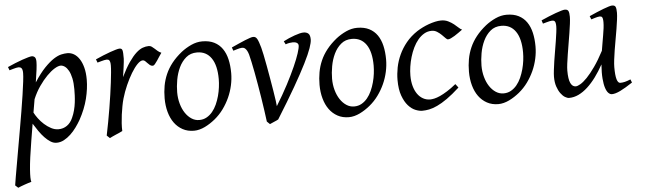

<svg xmlns="http://www.w3.org/2000/svg" viewBox="-49 -625 3482 1037"><g transform="rotate(-5 1692.0 -106.5)"><path d="M297.9 -393.1Q284.7 -393.1 264.6 -380.9Q244.6 -368.7 222.7 -346.4Q200.7 -324.2 179.2 -293.2Q157.7 -262.2 142.1 -224.6L129.9 -153.3Q137.2 -138.7 150.4 -120.8Q163.6 -103 180.7 -87.6Q197.8 -72.3 217.3 -62Q236.8 -51.8 256.8 -51.8Q283.2 -51.8 303.5 -66.2Q323.7 -80.6 335 -106.9Q343.8 -126 349.1 -146.7Q354.5 -167.5 356.9 -187.7Q359.4 -208 360.1 -226.6Q360.8 -245.1 360.8 -259.8Q360.8 -293.9 355.5 -319.1Q350.1 -344.2 341.1 -360.6Q332 -377 320.8 -385Q309.6 -393.1 297.9 -393.1ZM169.9 -424.8Q169.9 -410.2 166.7 -383.8Q163.6 -357.4 156.7 -314.5Q188 -362.8 215.3 -391.1Q242.7 -419.4 265.4 -434.1Q288.1 -448.7 306.6 -452.9Q325.2 -457 339.8 -457Q358.9 -457 375.5 -447.3Q392.1 -437.5 404.8 -418.2Q417.5 -398.9 424.8 -370.8Q432.1 -342.8 432.1 -306.2Q432.1 -257.3 418.5 -202.6Q404.8 -147.9 374 -91.8Q362.8 -72.3 348.4 -52.5Q334 -32.7 316.9 -16.6Q299.8 -0.5 280.5 9.8Q261.2 20 240.2 20Q223.6 20 207.8 10Q191.9 0 176.5 -16.1Q161.1 -32.2 147 -52.7Q132.8 -73.2 120.1 -93.8L105 -2.9Q88.4 97.7 84.5 151.1Q80.6 204.6 85.9 218.3Q78.6 220.2 68.8 223.4Q59.1 226.6 48.6 230.2Q38.1 233.9 28.6 237.5Q19 241.2 12.7 244.1L-2.9 230Q-1 215.8 4.2 186Q9.3 156.2 16.4 116.2Q23.4 76.2 31.7 28.8Q40 -18.6 48.6 -67.4Q57.1 -116.2 65.2 -164.1Q73.2 -211.9 79.3 -252.7Q85.4 -293.5 89.1 -324.5Q92.8 -355.5 92.8 -371.1Q92.8 -382.3 90.8 -388.9Q88.9 -395.5 85.4 -398.7Q82 -401.9 78.1 -402.8Q74.2 -403.8 69.8 -403.8Q65.4 -403.8 57.4 -402.1Q49.3 -400.4 41 -397.9Q31.7 -395.5 21 -392.1L14.2 -410.2Q34.7 -419.4 55.7 -428Q76.7 -436.5 95 -442.9Q113.3 -449.2 127.2 -453.1Q141.1 -457 147 -457Q156.7 -457 163.3 -450.4Q169.9 -443.8 169.9 -424.8Z M846.2 -415Q840.3 -407.2 833.3 -396Q826.2 -384.8 819.1 -374.3Q812 -363.8 805.7 -356.4Q799.3 -349.1 794.4 -349.1Q785.2 -349.1 778.6 -354.5Q772 -359.9 766.4 -366Q760.7 -372.1 755.1 -377.4Q749.5 -382.8 742.2 -382.8Q729.5 -382.8 712.6 -365.5Q695.8 -348.1 679 -320.1Q662.1 -292 646.7 -257.1Q631.3 -222.2 621.1 -187Q615.7 -168.5 611.6 -146.2Q607.4 -124 604.2 -100.6Q601.1 -77.1 599.6 -54.4Q598.1 -31.7 599.1 -12.2Q592.8 -8.8 583.3 -4.6Q573.7 -0.5 563.7 3.9Q553.7 8.3 544.4 12.5Q535.2 16.6 529.3 20L513.2 4.9Q520.5 -29.8 527.3 -66.9Q534.2 -104 540.3 -140.9Q546.4 -177.7 551.5 -212.9Q556.6 -248 560.3 -278.3Q564 -308.6 566.2 -332.5Q568.4 -356.4 568.4 -371.1Q568.4 -382.3 566.7 -388.9Q564.9 -395.5 562.3 -398.7Q559.6 -401.9 555.9 -402.8Q552.2 -403.8 548.3 -403.8Q543.5 -403.8 535.2 -402.1Q526.9 -400.4 518.6 -397.9Q508.8 -395.5 498 -392.1L491.2 -410.2Q511.7 -419.4 532.5 -428Q553.2 -436.5 571.3 -442.9Q589.4 -449.2 602.8 -453.1Q616.2 -457 622.1 -457Q628.9 -457 632.8 -454.6Q636.7 -452.1 638.4 -446Q640.1 -439.9 640.6 -429Q641.1 -418 641.1 -400.9Q641.1 -395.5 639.6 -382.8Q638.2 -370.1 636.2 -355.2Q634.3 -340.3 632.1 -325.7Q629.9 -311 628.4 -301.8Q651.9 -350.1 672.9 -380.4Q693.8 -410.6 712.6 -427.7Q731.4 -444.8 748.5 -450.9Q765.6 -457 781.2 -457Q790 -457 797.1 -452.1Q804.2 -447.3 811.5 -440.4Q818.8 -433.6 827.1 -426.5Q835.4 -419.4 846.2 -415Z M1142.6 -246.1Q1142.6 -320.8 1115.2 -360.4Q1087.9 -399.9 1037.6 -399.9Q1002.4 -399.9 978.5 -379.6Q954.6 -359.4 939.9 -328.6Q925.3 -297.9 918.9 -262Q912.6 -226.1 912.6 -194.8Q912.6 -162.1 920.7 -133.1Q928.7 -104 943.1 -82.3Q957.5 -60.5 976.8 -47.9Q996.1 -35.2 1018.6 -35.2Q1041 -35.2 1058.8 -45.2Q1076.7 -55.2 1090.6 -72Q1104.5 -88.9 1114.3 -110.6Q1124 -132.3 1130.4 -155.8Q1136.7 -179.2 1139.6 -202.6Q1142.6 -226.1 1142.6 -246.1ZM1212.4 -272.9Q1212.4 -240.2 1205.1 -206.8Q1197.8 -173.3 1183.6 -141.8Q1169.4 -110.4 1148.7 -81.8Q1127.9 -53.2 1100.6 -30.8Q1087.9 -20.5 1073.7 -11.2Q1059.6 -2 1044.9 5.1Q1030.3 12.2 1015.1 16.1Q1000 20 985.4 20Q951.2 20 924.6 5.6Q897.9 -8.8 879.6 -33.9Q861.3 -59.1 851.8 -93.5Q842.3 -127.9 842.3 -168Q842.3 -203.1 848.1 -235.6Q854 -268.1 867.2 -298.3Q880.4 -328.6 902.3 -356.4Q924.3 -384.3 956.5 -410.2Q981.4 -429.7 1011.2 -443.4Q1041 -457 1071.3 -457Q1109.4 -457 1136.2 -443.4Q1163.1 -429.7 1179.9 -405.3Q1196.8 -380.9 1204.6 -347.2Q1212.4 -313.5 1212.4 -272.9Z M1656.2 -416Q1656.2 -400.4 1645.5 -369.6Q1634.8 -338.9 1609.9 -289.1Q1585 -239.3 1544.2 -168.2Q1503.4 -97.2 1443.4 -1Q1439 1.5 1433.1 4.2Q1427.2 6.8 1420.9 9.5Q1414.6 12.2 1408.2 15.1Q1401.9 18.1 1397 20L1381.3 4.9Q1377.9 -22.5 1373 -56.4Q1368.2 -90.3 1362.5 -126.2Q1356.9 -162.1 1350.6 -198.2Q1344.2 -234.4 1338.4 -266.1Q1332.5 -297.9 1326.9 -323.2Q1321.3 -348.6 1317.4 -363.8Q1313.5 -377 1309.1 -384.8Q1304.7 -392.6 1300 -397Q1295.4 -401.4 1291 -402.6Q1286.6 -403.8 1282.2 -403.8Q1277.3 -403.8 1269.5 -402.1Q1261.7 -400.4 1253.9 -397.9Q1245.1 -395.5 1234.4 -392.1L1228 -410.2Q1248.5 -419.4 1267.6 -428Q1286.6 -436.5 1302.2 -442.9Q1317.9 -449.2 1329.6 -453.1Q1341.3 -457 1347.2 -457Q1354.5 -457 1359.6 -453.9Q1364.7 -450.7 1368.9 -443.4Q1373 -436 1377.2 -424.1Q1381.3 -412.1 1386.2 -395Q1389.6 -382.3 1395.3 -355.5Q1400.9 -328.6 1407 -294.9Q1413.1 -261.2 1419.4 -224.9Q1425.8 -188.5 1430.9 -156.7Q1436 -125 1439.2 -102.3Q1442.4 -79.6 1442.4 -73.2Q1478.5 -131.8 1505.9 -184.1Q1533.2 -236.3 1551.5 -277.6Q1569.8 -318.8 1579.1 -347.7Q1588.4 -376.5 1588.4 -389.2Q1588.4 -398.9 1580.1 -404.1Q1571.8 -409.2 1558.1 -409.2Q1549.8 -409.2 1539.8 -407.5Q1529.8 -405.8 1519 -401.9L1510.3 -418.9Q1523.9 -426.3 1539.8 -433.1Q1555.7 -439.9 1570.8 -445.3Q1585.9 -450.7 1598.9 -453.9Q1611.8 -457 1620.1 -457Q1637.2 -457 1646.7 -448.2Q1656.2 -439.5 1656.2 -416Z M1982.4 -246.1Q1982.4 -320.8 1955.1 -360.4Q1927.7 -399.9 1877.4 -399.9Q1842.3 -399.9 1818.4 -379.6Q1794.4 -359.4 1779.8 -328.6Q1765.1 -297.9 1758.8 -262Q1752.4 -226.1 1752.4 -194.8Q1752.4 -162.1 1760.5 -133.1Q1768.6 -104 1783 -82.3Q1797.4 -60.5 1816.7 -47.9Q1835.9 -35.2 1858.4 -35.2Q1880.9 -35.2 1898.7 -45.2Q1916.5 -55.2 1930.4 -72Q1944.3 -88.9 1954.1 -110.6Q1963.9 -132.3 1970.2 -155.8Q1976.6 -179.2 1979.5 -202.6Q1982.4 -226.1 1982.4 -246.1ZM2052.2 -272.9Q2052.2 -240.2 2044.9 -206.8Q2037.6 -173.3 2023.4 -141.8Q2009.3 -110.4 1988.5 -81.8Q1967.8 -53.2 1940.4 -30.8Q1927.7 -20.5 1913.6 -11.2Q1899.4 -2 1884.8 5.1Q1870.1 12.2 1855 16.1Q1839.8 20 1825.2 20Q1791 20 1764.4 5.6Q1737.8 -8.8 1719.5 -33.9Q1701.2 -59.1 1691.7 -93.5Q1682.1 -127.9 1682.1 -168Q1682.1 -203.1 1688 -235.6Q1693.8 -268.1 1707 -298.3Q1720.2 -328.6 1742.2 -356.4Q1764.2 -384.3 1796.4 -410.2Q1821.3 -429.7 1851.1 -443.4Q1880.9 -457 1911.1 -457Q1949.2 -457 1976.1 -443.4Q2002.9 -429.7 2019.8 -405.3Q2036.6 -380.9 2044.4 -347.2Q2052.2 -313.5 2052.2 -272.9Z M2475.1 -397.9Q2464.8 -390.6 2453.4 -382.3Q2441.9 -374 2431.2 -367.4Q2420.4 -360.8 2410.9 -356.4Q2401.4 -352.1 2395 -352.1Q2389.6 -352.1 2381.8 -360.4Q2374 -368.7 2363.5 -378.9Q2353 -389.2 2339.8 -397.5Q2326.7 -405.8 2311 -405.8Q2288.6 -405.8 2270 -395Q2251.5 -384.3 2236.3 -366.2Q2221.2 -348.1 2209.7 -324.5Q2198.2 -300.8 2190.7 -275.1Q2183.1 -249.5 2179.2 -223.6Q2175.3 -197.8 2175.3 -174.8Q2175.3 -143.1 2182.4 -117.7Q2189.5 -92.3 2202.1 -74.5Q2214.8 -56.6 2232.4 -46.9Q2250 -37.1 2271 -37.1Q2279.8 -37.1 2293.5 -40Q2307.1 -43 2325 -51Q2342.8 -59.1 2364.7 -72.8Q2386.7 -86.4 2413.1 -107.9Q2417 -102.5 2421.4 -97.2Q2425.8 -91.8 2428.2 -87.9Q2390.1 -53.2 2359.9 -32Q2329.6 -10.7 2304.9 0.7Q2280.3 12.2 2260.5 16.1Q2240.7 20 2223.1 20Q2206.5 20 2186 11.7Q2165.5 3.4 2147.2 -17.1Q2128.9 -37.6 2116.5 -71.8Q2104 -106 2104 -157.2Q2104 -189.9 2110.8 -224.9Q2117.7 -259.8 2133.1 -293.2Q2148.4 -326.7 2173.1 -356.9Q2197.8 -387.2 2233.9 -411.1Q2247.6 -419.9 2264.2 -428.2Q2280.8 -436.5 2298.6 -442.9Q2316.4 -449.2 2333.7 -453.1Q2351.1 -457 2366.2 -457Q2387.7 -457 2404.5 -448.7Q2421.4 -440.4 2434.6 -429.9Q2447.8 -419.4 2457.8 -409.9Q2467.8 -400.4 2475.1 -397.9Z M2792.5 -246.1Q2792.5 -320.8 2765.1 -360.4Q2737.8 -399.9 2687.5 -399.9Q2652.3 -399.9 2628.4 -379.6Q2604.5 -359.4 2589.8 -328.6Q2575.2 -297.9 2568.8 -262Q2562.5 -226.1 2562.5 -194.8Q2562.5 -162.1 2570.6 -133.1Q2578.6 -104 2593 -82.3Q2607.4 -60.5 2626.7 -47.9Q2646 -35.2 2668.5 -35.2Q2690.9 -35.2 2708.7 -45.2Q2726.6 -55.2 2740.5 -72Q2754.4 -88.9 2764.2 -110.6Q2773.9 -132.3 2780.3 -155.8Q2786.6 -179.2 2789.6 -202.6Q2792.5 -226.1 2792.5 -246.1ZM2862.3 -272.9Q2862.3 -240.2 2855 -206.8Q2847.7 -173.3 2833.5 -141.8Q2819.3 -110.4 2798.6 -81.8Q2777.8 -53.2 2750.5 -30.8Q2737.8 -20.5 2723.6 -11.2Q2709.5 -2 2694.8 5.1Q2680.2 12.2 2665 16.1Q2649.9 20 2635.3 20Q2601.1 20 2574.5 5.6Q2547.9 -8.8 2529.5 -33.9Q2511.2 -59.1 2501.7 -93.5Q2492.2 -127.9 2492.2 -168Q2492.2 -203.1 2498 -235.6Q2503.9 -268.1 2517.1 -298.3Q2530.3 -328.6 2552.2 -356.4Q2574.2 -384.3 2606.4 -410.2Q2631.3 -429.7 2661.1 -443.4Q2690.9 -457 2721.2 -457Q2759.3 -457 2786.1 -443.4Q2813 -429.7 2829.8 -405.3Q2846.7 -380.9 2854.5 -347.2Q2862.3 -313.5 2862.3 -272.9Z M3364.3 -33.2Q3324.7 -6.8 3297.1 6.6Q3269.5 20 3251 20Q3241.7 20 3232.7 11.5Q3223.6 2.9 3217 -16.6Q3210.4 -36.1 3207.8 -67.6Q3205.1 -99.1 3208.5 -145Q3188.5 -108.9 3166.3 -78.6Q3144 -48.3 3120.1 -26.4Q3096.2 -4.4 3070.8 7.8Q3045.4 20 3019 20Q3009.3 20 2996.8 12.5Q2984.4 4.9 2973.4 -10.3Q2962.4 -25.4 2954.8 -47.9Q2947.3 -70.3 2947.3 -100.1Q2947.3 -114.7 2950 -137.2Q2952.6 -159.7 2956.5 -185.5Q2960.4 -211.4 2965.3 -239.3Q2970.2 -267.1 2974.1 -292.5Q2978 -317.9 2980.7 -338.4Q2983.4 -358.9 2983.4 -371.1Q2983.4 -382.3 2981.9 -388.9Q2980.5 -395.5 2977.8 -398.7Q2975.1 -401.9 2971.4 -402.8Q2967.8 -403.8 2963.4 -403.8Q2959 -403.8 2950.7 -402.1Q2942.4 -400.4 2934.1 -397.9Q2924.3 -395.5 2913.1 -392.1L2907.2 -410.2Q2927.7 -419.4 2948.5 -428Q2969.2 -436.5 2986.8 -442.9Q3004.4 -449.2 3017.8 -453.1Q3031.2 -457 3037.1 -457Q3051.3 -457 3056.2 -447.8Q3061 -438.5 3061 -416Q3061 -401.9 3058.1 -378.9Q3055.2 -356 3050.8 -328.6Q3046.4 -301.3 3041.5 -272Q3036.6 -242.7 3032.2 -215.3Q3027.8 -188 3024.9 -165Q3022 -142.1 3022 -127.9Q3022 -81.1 3032 -60.1Q3042 -39.1 3060.1 -39.1Q3069.8 -39.1 3085.9 -48.6Q3102.1 -58.1 3122.6 -79.3Q3143.1 -100.6 3167.2 -134.8Q3191.4 -168.9 3217.3 -218.3Q3220.7 -239.3 3224.4 -260.5Q3228 -281.7 3231.4 -301.5Q3234.9 -321.3 3237.1 -339.1Q3239.3 -356.9 3239.3 -371.1Q3239.3 -382.3 3238 -388.9Q3236.8 -395.5 3234.4 -398.7Q3231.9 -401.9 3228.8 -402.8Q3225.6 -403.8 3221.2 -403.8Q3216.8 -403.8 3209.2 -402.1Q3201.7 -400.4 3193.8 -397.9Q3185.1 -395.5 3175.3 -392.1L3168 -410.2Q3188.5 -419.4 3208.5 -428Q3228.5 -436.5 3245.4 -442.9Q3262.2 -449.2 3274.9 -453.1Q3287.6 -457 3293.9 -457Q3307.6 -457 3312 -447.8Q3316.4 -438.5 3316.4 -416Q3316.4 -401.9 3313.5 -379.2Q3310.5 -356.4 3306.2 -329.3Q3301.8 -302.2 3296.4 -272.7Q3291 -243.2 3286.6 -215.6Q3282.2 -188 3279.3 -164.1Q3276.4 -140.1 3276.4 -124Q3276.4 -79.6 3282.7 -58.3Q3289.1 -37.1 3301.3 -37.1Q3314 -37.1 3326.9 -40.3Q3339.8 -43.5 3357.4 -50.8Z"/></g></svg>

Font: Gentium Plus Am
Style: Italic
Weight: 400
Italic angle: -8°
Designer: J. Victor Gaultney, Annie Olsen, Iska Routamaa, Becca Hirsbrunner
Foundry: SIL International
Version: Version 5.000